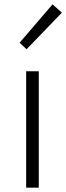

<svg xmlns="http://www.w3.org/2000/svg" viewBox="-20 -861 304 881"><path d="M100 0V-534H158V0ZM102 -635 70 -665 221 -841 264 -803Z"/></svg>

Font: Noto Sans TC Thin Light
Style: Regular
Weight: 300
Version: Version 2.004-H2;hotconv 1.0.118;makeotfexe 2.5.65603